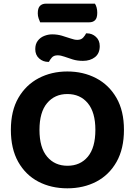

<svg xmlns="http://www.w3.org/2000/svg" viewBox="-20 -1016 740 1053"><path d="M659.8 -304Q659.8 -200 619.2 -128.2Q578.5 -56.5 508.3 -19.8Q438.2 16.8 349.3 16.8Q260.5 16.8 190.4 -19.8Q120.3 -56.5 79.9 -128.2Q39.6 -200 39.6 -304Q39.6 -408 80.8 -479.3Q122.1 -550.5 192.3 -587.3Q262.5 -624 349.3 -624Q436.6 -624 507.1 -587.3Q577.5 -550.5 618.7 -479.3Q659.8 -408 659.8 -304ZM503.1 -304Q503.1 -400.2 461.4 -450.3Q419.8 -500.3 349.3 -500.3Q280.3 -500.3 238.4 -450.6Q196.5 -401 196.5 -303.6Q196.5 -206.3 238.5 -156.6Q280.4 -106.9 350 -106.9Q420.2 -106.9 461.7 -156.6Q503.1 -206.3 503.1 -304ZM265.9 -827.6Q293.9 -827.6 319.5 -820.2Q345 -812.8 366.8 -805.1Q388.6 -797.4 404 -797.4Q425.1 -797.4 436.2 -809.9Q447.4 -822.4 452.2 -833.1H456.6Q485.3 -833.1 506.1 -813.9Q527 -794.8 527 -763.2Q527 -723 500.9 -702.6Q474.8 -682.2 435 -682.2Q403.9 -682.2 378.8 -690Q353.6 -697.9 333.3 -705.2Q312.9 -712.6 296.1 -712.6Q275.1 -712.6 264.4 -700.5Q253.8 -688.3 248.2 -676.6H244.5Q215.9 -676.6 194.7 -695.5Q173.4 -714.4 173.4 -746.6Q173.4 -774.2 187 -792.2Q200.5 -810.3 222.2 -818.9Q243.9 -827.6 265.9 -827.6ZM469 -893.6H200.3Q196.3 -901.9 191.8 -915.2Q187.2 -928.6 187.2 -942.9Q187.2 -972 199.5 -984Q211.8 -995.9 231.7 -995.9H500.6Q506.6 -987.1 510 -974.1Q513.4 -961 513.4 -946.2Q513.4 -917.2 501.6 -905.4Q489.8 -893.6 469 -893.6Z"/></svg>

Font: Baloo Bhaijaan 2
Style: Regular
Weight: 400
Designer: Sanskriti Dholi, Noopur Datye and Ek Type
Foundry: Ek Type
Version: Version 1.701